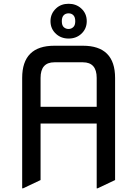

<svg xmlns="http://www.w3.org/2000/svg" viewBox="-20 -980 728 1019"><path d="M97.7 19.5V-566.4Q97.7 -737.3 268.6 -737.3H419.9Q590.8 -737.3 590.8 -566.4V-24.4L498 19.5H493.2V-324.2H195.3V-24.4L102.5 19.5ZM195.3 -413.1H493.2V-566.4Q493.2 -649.4 419.9 -649.4H268.6Q195.3 -649.4 195.3 -566.4ZM278.3 -799.3Q248 -826.2 248 -867.7Q248 -908.2 278.3 -936Q304.2 -960 344.2 -960Q383.3 -960 410.2 -936Q440.4 -909.2 440.4 -867.7Q440.4 -826.2 410.2 -799.3Q383.3 -775.4 344.2 -775.4Q305.2 -775.4 278.3 -799.3ZM344.2 -909.2Q327.6 -909.2 317.9 -898.9Q308.1 -888.7 308.1 -867.7Q308.1 -845.2 318.4 -835.9Q329.1 -826.2 343.8 -826.2Q358.9 -826.2 369.6 -836.9Q379.4 -846.2 379.4 -867.7Q379.4 -889.6 368.7 -899.9Q358.9 -909.2 344.2 -909.2Z"/></svg>

Font: Nova Square
Style: Book
Weight: 400
Version: Version 2.000